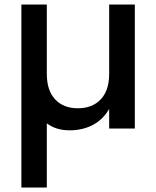

<svg xmlns="http://www.w3.org/2000/svg" viewBox="-20 -571 694 853"><path d="M579 -551V0H465V-87Q438 -40 392.5 -16Q347 8 289 8Q229 8 188 -23V262H75V-551H188V-243Q188 -169 225 -129.5Q262 -90 326 -90Q390 -90 427.5 -129.5Q465 -169 465 -243V-551Z"/></svg>

Font: IBM-Poppins
Style: Poppins-Medium
Weight: 500
Designer: Mike Abbink, Paul van der Laan, Pieter van Rosmalen, Ben Mitchell, Mark Frömberg
Foundry: Bold Monday
Version: Version 1.1